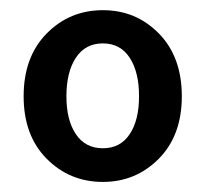

<svg xmlns="http://www.w3.org/2000/svg" viewBox="-20 -738 409 381"><path d="M184.1 -377Q118.2 -377 72.5 -423.1Q26.9 -469.2 26.9 -546.9Q26.9 -625 72.5 -671.4Q118.2 -717.8 184.1 -717.8Q250 -717.8 295.4 -671.4Q340.8 -625 340.8 -546.9Q340.8 -469.2 295.2 -423.1Q249.5 -377 184.1 -377ZM255.9 -546.9Q255.9 -595.2 237.3 -623.5Q218.8 -651.9 184.1 -651.9Q149.4 -651.9 130.6 -623.5Q111.8 -595.2 111.8 -546.9Q111.8 -499.5 130.6 -471.7Q149.4 -443.8 184.1 -443.8Q218.8 -443.8 237.3 -471.7Q255.9 -499.5 255.9 -546.9Z"/></svg>

Font: Source Sans 3 Semibold
Style: Regular
Weight: 600
Designer: Paul D. Hunt
Foundry: Adobe
Version: Version 3.052;hotconv 1.1.0;makeotfexe 2.6.0